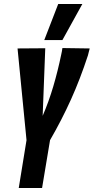

<svg xmlns="http://www.w3.org/2000/svg" viewBox="-20 -943 470 963"><path d="M74 0 113 -240 68 -700 207 -701 194 -362Q225 -434 247.5 -510.5Q270 -587 287 -669Q291 -686 293 -702L430 -700Q428 -692 425.5 -683Q423 -674 421 -665Q382 -546 336 -444Q290 -342 231 -240L191 0ZM202 -742 272 -923H393L293 -742Z"/></svg>

Font: Georama ExtraCondensed
Style: Bold Italic
Weight: 700
Width: 2
Italic angle: -9°
Designer: Jean-Baptiste Levee
Foundry: Production Type
Version: Version 1.000